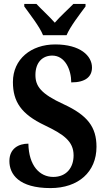

<svg xmlns="http://www.w3.org/2000/svg" viewBox="-20 -951 548 981"><path d="M200 -771H320C339 -816 389 -880 417 -918V-931H355C330 -905 286 -866 260 -835C233 -866 190 -905 166 -931H104V-918C131 -880 182 -816 200 -771ZM238 10C380 10 473 -72 473 -201C473 -302 427 -362 306 -418C188 -472 161 -511 161 -568C161 -631 196 -667 247 -667C313 -667 344 -594 344 -530C418 -530 450 -560 450 -606C450 -666 390 -724 262 -724C139 -724 46 -649 46 -532C46 -432 88 -368 208 -311C304 -265 356 -230 356 -157C356 -94 319 -47 252 -47C183 -47 127 -104 125 -217C75 -217 28 -192 28 -128C28 -61 76 10 238 10Z"/></svg>

Font: Noto Serif Thai Condensed
Style: Bold
Weight: 700
Width: 3
Designer: Monotype Design Team
Foundry: Monotype Imaging Inc.
Version: Version 2.002